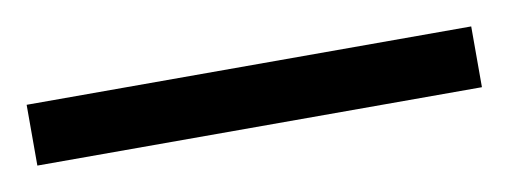

<svg xmlns="http://www.w3.org/2000/svg" viewBox="-29 26 445 168"><g transform="rotate(-10 193.5 110.0)"><path d="M-4 137V83H391V137Z"/></g></svg>

Font: Noto Serif Tamil Condensed Light
Style: Regular
Weight: 300
Width: 3
Designer: Indian Type Foundry, Tom Grace, and the Monotype Design Team
Foundry: Monotype Imaging Inc.
Version: Version 2.004; ttfautohint (v1.8.4.7-5d5b)